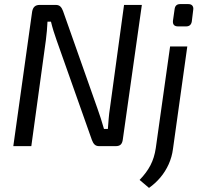

<svg xmlns="http://www.w3.org/2000/svg" viewBox="-20 -714 989 938"><path d="M673 -690 580 -33Q578 -16 570 -8Q562 0 545 0H465Q450 0 442 -8Q434 -16 429 -30L256 -519Q249 -538 241.5 -562.5Q234 -587 229 -608H212Q211 -586 209 -563Q207 -540 204 -517L133 0H45L137 -657Q140 -674 149 -682Q158 -690 174 -690H252Q267 -690 275 -682Q283 -674 288 -660L456 -184Q464 -162 472.5 -135.5Q481 -109 488 -84H507Q509 -110 511 -135Q513 -160 517 -185L586 -690ZM895 -487 825 14Q820 53 804 88.5Q788 124 763.5 153Q739 182 708 204L662 165Q696 130 715 93.5Q734 57 741 10L811 -487ZM900 -694Q914 -694 920 -686Q926 -678 924 -666L917 -609Q913 -585 889 -585H850Q822 -585 825 -613L833 -669Q836 -694 860 -694Z"/></svg>

Font: Exo 2
Style: Italic
Weight: 400
Italic angle: -8°
Designer: Natanael Gama
Foundry: Natanael Gama
Version: Version 2.010